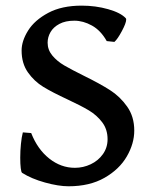

<svg xmlns="http://www.w3.org/2000/svg" viewBox="-20 -650 540 685"><path d="M59.1 -33.2Q55.7 -35.2 54 -50Q52.2 -64.9 52.2 -87.4Q52.2 -111.8 54.7 -136.5Q57.1 -161.1 61.5 -177.7L91.3 -175.3Q113.8 -117.7 155.5 -84.5Q197.3 -51.3 247.1 -51.3Q276.9 -51.3 303.7 -64Q330.6 -76.7 347.2 -100.1Q363.8 -123.5 363.8 -153.3Q363.8 -188.5 344.5 -213.9Q325.2 -239.3 297.1 -256.1Q269 -272.9 220.7 -295.4Q167 -320.3 134.5 -340.1Q102.1 -359.9 79.6 -391.8Q57.1 -423.8 57.1 -469.7Q57.1 -503.9 80.3 -541Q103.5 -578.1 151.9 -604Q200.2 -629.9 271.5 -629.9Q321.3 -629.9 366 -617.2Q410.6 -604.5 428.7 -585Q430.2 -583.5 430.2 -580.1Q430.2 -567.9 414.8 -539.1Q399.4 -510.3 388.2 -500.5L360.8 -503.4Q339.4 -541.5 308.1 -558.8Q276.9 -576.2 245.1 -576.2Q213.4 -576.2 191.9 -564.7Q170.4 -553.2 160.2 -535.4Q149.9 -517.6 149.9 -497.6Q149.9 -472.2 166.7 -451.9Q183.6 -431.6 209 -416.7Q234.4 -401.9 278.8 -379.9Q336.4 -351.6 372.3 -328.6Q408.2 -305.7 433.6 -269.8Q459 -233.9 459 -184.1Q459 -137.7 432.4 -91.8Q405.8 -45.9 352.8 -15.6Q299.8 14.6 224.6 14.6Q189 14.6 140.6 1.2Q92.3 -12.2 59.1 -33.2Z"/></svg>

Font: David Libre Medium
Style: Regular
Weight: 500
Version: Version 1.000